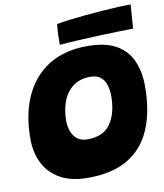

<svg xmlns="http://www.w3.org/2000/svg" viewBox="-93 -912 863 1013"><g transform="rotate(-10 338.5 -406.0)"><path d="M297 25.5Q207 25.5 148.2 -7.8Q89.5 -41 60.8 -98.5Q32 -156 32 -229.5Q32 -362.5 76.8 -459Q121.5 -555.5 206.2 -607.8Q291 -660 411 -660Q508.5 -660 566.5 -627Q624.5 -594 650.2 -535Q676 -476 676 -398.5Q676 -266 636.2 -171Q596.5 -76 512.8 -25.2Q429 25.5 297 25.5ZM329.5 -175Q414.5 -175 453 -231Q491.5 -287 491.5 -379Q491.5 -408 483.8 -435.2Q476 -462.5 456.2 -480Q436.5 -497.5 399.5 -497.5Q344.5 -497.5 307.8 -470.2Q271 -443 252.8 -396Q234.5 -349 234.5 -289Q234.5 -262 243.5 -235.8Q252.5 -209.5 273.5 -192.2Q294.5 -175 329.5 -175ZM667 -708.5Q641 -708.5 593.8 -707.2Q546.5 -706 489 -703.8Q431.5 -701.5 374.2 -698.5Q317 -695.5 271 -691.5Q271 -720.5 272 -747.5Q273 -774.5 276 -802Q303.5 -807.5 344.8 -812.5Q386 -817.5 433.2 -822Q480.5 -826.5 527.2 -829.8Q574 -833 613 -835Q652 -837 676 -837Z"/></g></svg>

Font: Grandstander Black
Style: Italic
Weight: 900
Italic angle: -15°
Designer: Tyler Finck
Foundry: Etcetera Type Co
Version: Version 1.200; ttfautohint (v1.8.3)